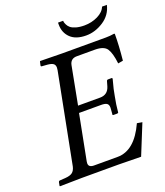

<svg xmlns="http://www.w3.org/2000/svg" viewBox="-146 -901 858 1001"><g transform="rotate(-20 283.0 -400.5)"><path d="M553.2 -646Q553.2 -583 544.9 -501L517.1 -496.1Q510.3 -555.2 493.7 -580.1Q477.1 -605 426.8 -605H327.1Q292 -605 285.2 -570.8L245.1 -360.8H367.2Q410.2 -360.8 422.9 -402.8L430.2 -428.2Q432.1 -436 439 -436H460L462.9 -432.1Q446.3 -372.1 441.9 -341.8Q433.1 -298.8 429.2 -254.9L423.8 -252H402.8Q395 -252 397.9 -259.8L399.9 -285.2Q400.4 -290 400.4 -293.5Q400.4 -310.1 390.9 -316.7Q381.3 -323.2 358.9 -323.2H236.8L188 -71.8Q187 -65.4 187 -61.5Q187 -39.1 216.8 -39.1H347.2Q442.4 -39.1 502 -169.9L530.8 -165Q518.6 -136.2 462.9 2Q386.7 0 340.8 0H134.8Q102.5 0 13.2 2L11.2 0L15.1 -20Q17.1 -26.9 23.9 -26.9L53.2 -28.8Q81.1 -30.8 93.5 -40.8Q106 -50.8 110.8 -71.8L208 -570.8Q209.5 -578.6 209.5 -585Q209.5 -600.1 199.7 -607.2Q189.9 -614.3 167 -616.2L139.2 -618.2Q131.3 -618.2 132.8 -625L137.2 -645L139.2 -647Q229 -645 259.8 -645H502.9Q525.9 -645 548.8 -648.9Q553.2 -648.9 553.2 -646ZM411.1 -689.9Q354 -689.9 324.5 -718.5Q294.9 -747.1 294.9 -792V-803.2H323.2Q323.2 -800.3 324.2 -795.2Q325.2 -790 330.1 -780Q335 -770 344.5 -762Q354 -753.9 373.5 -748Q393.1 -742.2 419.9 -742.2Q460 -742.2 494.4 -759Q528.8 -775.9 539.1 -803.2H565.9Q553.7 -750 507.3 -720Q460.9 -689.9 411.1 -689.9Z"/></g></svg>

Font: Linux Libertine
Style: Italic
Weight: 400
Italic angle: -12°
Designer: Philipp H. Poll
Foundry: Philipp H. Poll
Version: Version 5.1.6 ; ttfautohint (v0.9)